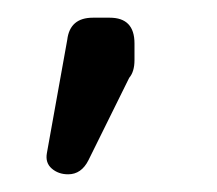

<svg xmlns="http://www.w3.org/2000/svg" viewBox="-20 -97 245 217"><path d="M57 100Q46 100 38.5 93.5Q31 87 33 76L56 -52Q59 -77 85 -77H104Q132 -77 132 -48V-29Q132 -16 126 -9L80 84Q72 100 57 100Z"/></svg>

Font: Jura
Style: Regular
Weight: 400
Designer: Daniel Johnson, Alexei Vanyashin
Foundry: Daniel Johnson
Version: Version 5.103